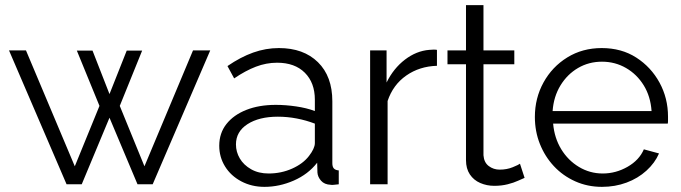

<svg xmlns="http://www.w3.org/2000/svg" viewBox="-20 -717 2649 747"><path d="M731 -521H798L574 0H515L406 -259L298 0H239L15 -521H81L271 -70L367 -305L279 -520H340L406 -351L473 -520H533L446 -305L542 -70Z M833 -150Q833 -199 861 -234.5Q889 -270 938.5 -289.5Q988 -309 1053 -309Q1091 -309 1132 -303Q1173 -297 1205 -285V-329Q1205 -395 1166 -434Q1127 -473 1058 -473Q1016 -473 975.5 -457.5Q935 -442 891 -412L865 -460Q916 -495 965 -512.5Q1014 -530 1065 -530Q1161 -530 1217 -475Q1273 -420 1273 -323V-82Q1273 -68 1279 -61.5Q1285 -55 1298 -54V0Q1287 1 1279 2Q1271 3 1267 2Q1242 1 1229 -14Q1216 -29 1215 -46L1214 -84Q1179 -39 1123 -14.5Q1067 10 1009 10Q959 10 918.5 -11.5Q878 -33 855.5 -69.5Q833 -106 833 -150ZM1182 -110Q1193 -124 1199 -137Q1205 -150 1205 -160V-236Q1171 -249 1134.5 -256Q1098 -263 1061 -263Q988 -263 943 -234Q898 -205 898 -155Q898 -126 913 -100.5Q928 -75 957 -58.5Q986 -42 1025 -42Q1074 -42 1116.5 -61Q1159 -80 1182 -110Z M1680 -461Q1612 -459 1560.5 -423Q1509 -387 1488 -324V0H1420V-521H1484V-396Q1511 -451 1555.5 -485Q1600 -519 1650 -523Q1660 -524 1667.5 -524Q1675 -524 1680 -523Z M2021 -25Q2013 -22 1996 -14Q1979 -6 1955 0Q1931 6 1903 6Q1874 6 1848.5 -5Q1823 -16 1808 -38.5Q1793 -61 1793 -94V-467H1721V-521H1793V-697H1861V-521H1981V-467H1861V-113Q1863 -85 1881.5 -71Q1900 -57 1924 -57Q1952 -57 1975 -66.5Q1998 -76 2003 -80Z M2322 10Q2266 10 2218 -11.5Q2170 -33 2135 -70.5Q2100 -108 2080.5 -157Q2061 -206 2061 -262Q2061 -335 2094.5 -396Q2128 -457 2187 -493.5Q2246 -530 2321 -530Q2398 -530 2455.5 -493Q2513 -456 2546 -395.5Q2579 -335 2579 -263Q2579 -255 2579 -247.5Q2579 -240 2578 -236H2132Q2137 -180 2163.5 -136.5Q2190 -93 2232.5 -67.5Q2275 -42 2325 -42Q2376 -42 2421.5 -68Q2467 -94 2485 -136L2544 -120Q2528 -83 2495 -53Q2462 -23 2417.5 -6.5Q2373 10 2322 10ZM2130 -285H2515Q2511 -342 2484.5 -385Q2458 -428 2415.5 -452.5Q2373 -477 2322 -477Q2271 -477 2229 -452.5Q2187 -428 2160.5 -384.5Q2134 -341 2130 -285Z"/></svg>

Font: Raleway Thin
Style: Regular
Weight: 400
Version: Version 4.026